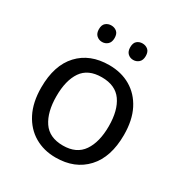

<svg xmlns="http://www.w3.org/2000/svg" viewBox="-172 -859 949 998"><g transform="rotate(30 302.5 -360.0)"><path d="M551 -269Q551 -136 483.5 -63Q416 10 301 10Q230 10 174.5 -22.5Q119 -55 87 -117.5Q55 -180 55 -269Q55 -402 122 -474Q189 -546 304 -546Q377 -546 432.5 -513.5Q488 -481 519.5 -419.5Q551 -358 551 -269ZM146 -269Q146 -174 183.5 -118.5Q221 -63 303 -63Q384 -63 422 -118.5Q460 -174 460 -269Q460 -364 422 -418Q384 -472 302 -472Q220 -472 183 -418Q146 -364 146 -269ZM163 -681Q163 -707 177 -718.5Q191 -730 210 -730Q229 -730 243 -718.5Q257 -707 257 -681Q257 -656 243 -643.5Q229 -631 210 -631Q191 -631 177 -643.5Q163 -656 163 -681ZM351 -681Q351 -707 364.5 -718.5Q378 -730 397 -730Q416 -730 430 -718.5Q444 -707 444 -681Q444 -656 430 -643.5Q416 -631 397 -631Q378 -631 364.5 -643.5Q351 -656 351 -681Z"/></g></svg>

Font: Noto Sans Tangsa
Style: Regular
Weight: 400
Designer: David Williams
Foundry: Google LLC
Version: Version 1.504